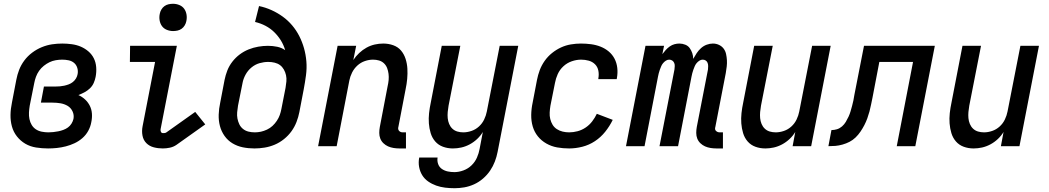

<svg xmlns="http://www.w3.org/2000/svg" viewBox="-20 -772 5540 1014"><path d="M234 12Q202 12 170.5 7Q139 2 113.5 -13Q88 -28 69.5 -51.5Q51 -75 43 -104Q35 -133 35.5 -165Q36 -197 43 -230L66 -350Q71 -377 81 -403Q91 -429 108.5 -452.5Q126 -476 150 -494Q174 -512 201 -523Q228 -534 255 -538Q282 -542 309 -542Q334 -542 359.5 -538.5Q385 -535 407 -525.5Q429 -516 447 -500.5Q465 -485 475.5 -464Q486 -443 488 -417.5Q490 -392 485 -366Q482 -350 475 -334Q468 -318 455 -305.5Q442 -293 426 -284.5Q410 -276 394 -270Q414 -261 429.5 -246.5Q445 -232 454.5 -213Q464 -194 465.5 -171.5Q467 -149 462 -126Q458 -103 446 -81Q434 -59 415 -42.5Q396 -26 373.5 -15.5Q351 -5 327.5 1Q304 7 280.5 9.5Q257 12 234 12ZM236 -73Q249 -73 262 -74.5Q275 -76 288 -78.5Q301 -81 314.5 -86Q328 -91 339 -99Q350 -107 357.5 -119Q365 -131 368 -144Q372 -165 363 -184Q354 -203 337 -213Q320 -223 299.5 -226.5Q279 -230 257 -230H196L212 -315H273Q285 -315 296.5 -316Q308 -317 319.5 -319.5Q331 -322 343 -326.5Q355 -331 365 -339Q375 -347 381.5 -358Q388 -369 390 -381Q393 -398 388 -414Q383 -430 371 -440Q359 -450 342.5 -453.5Q326 -457 309 -457Q292 -457 274.5 -454Q257 -451 241.5 -443.5Q226 -436 211.5 -424.5Q197 -413 186.5 -398Q176 -383 170 -366.5Q164 -350 161 -334L137 -214Q134 -196 133 -178Q132 -160 135.5 -143Q139 -126 147.5 -112Q156 -98 169.5 -89Q183 -80 200.5 -76.5Q218 -73 236 -73Z M840 12Q815 12 792 6Q769 0 753 -16Q737 -32 732.5 -56Q728 -80 733 -105L799 -445H666L667 -530H914L828 -89Q827 -82 830 -75.5Q833 -69 841 -69Q845 -69 850 -69.5Q855 -70 859 -73L1011 -181L1064 -115L912 -7Q896 4 877 8Q858 12 840 12ZM894 -608Q877 -608 861 -614.5Q845 -621 835.5 -634Q826 -647 823 -664.5Q820 -682 824 -700Q826 -711 832.5 -722Q839 -733 849 -740Q859 -747 870.5 -749.5Q882 -752 894 -752Q911 -752 927 -745.5Q943 -739 952.5 -726Q962 -713 965 -695.5Q968 -678 964 -660Q962 -649 955.5 -638Q949 -627 939 -620Q929 -613 917.5 -610.5Q906 -608 894 -608Z M1324 12Q1292 12 1262.5 6Q1233 0 1208 -15Q1183 -30 1166 -54Q1149 -78 1141.5 -106.5Q1134 -135 1135 -166.5Q1136 -198 1143 -230L1166 -350Q1171 -375 1180.5 -399.5Q1190 -424 1207 -446Q1224 -468 1246 -484.5Q1268 -501 1293 -511Q1318 -521 1344 -525.5Q1370 -530 1395 -530Q1420 -530 1444 -525Q1468 -520 1486 -507Q1478 -535 1463 -559Q1448 -583 1428 -602.5Q1408 -622 1382.5 -635.5Q1357 -649 1327 -656L1348 -740Q1382 -733 1414 -718.5Q1446 -704 1473.5 -684Q1501 -664 1523 -638Q1545 -612 1560.5 -581.5Q1576 -551 1585.5 -517.5Q1595 -484 1598 -448Q1601 -412 1596 -374.5Q1591 -337 1584 -300L1561 -180Q1556 -154 1546 -128Q1536 -102 1519.5 -79Q1503 -56 1480 -37.5Q1457 -19 1431 -8Q1405 3 1377.5 7.5Q1350 12 1324 12ZM1326 -73Q1342 -73 1358 -76.5Q1374 -80 1390 -87.5Q1406 -95 1419 -107Q1432 -119 1442 -134Q1452 -149 1457.5 -164.5Q1463 -180 1466 -196L1488 -308Q1491 -325 1492.5 -342Q1494 -359 1490.5 -375Q1487 -391 1479 -405Q1471 -419 1459 -428Q1447 -437 1430.5 -441Q1414 -445 1397 -445Q1374 -445 1351 -438.5Q1328 -432 1308.5 -416Q1289 -400 1277 -378Q1265 -356 1261 -334L1237 -214Q1234 -196 1232.5 -179Q1231 -162 1234 -146Q1237 -130 1244 -115.5Q1251 -101 1263.5 -91Q1276 -81 1292 -77Q1308 -73 1326 -73Z M2124 12H2090Q2074 12 2058.5 9.5Q2043 7 2029.5 1Q2016 -5 2005 -15.5Q1994 -26 1988.5 -40Q1983 -54 1983 -70Q1983 -86 1986 -102L2027 -316Q2031 -333 2032.5 -349.5Q2034 -366 2032 -382Q2030 -398 2024.5 -412.5Q2019 -427 2008 -437.5Q1997 -448 1982 -452.5Q1967 -457 1950 -457Q1929 -457 1907 -449.5Q1885 -442 1867.5 -426Q1850 -410 1839.5 -389Q1829 -368 1825 -347L1758 0H1660L1763 -530H1861L1846 -455Q1859 -475 1877 -492Q1895 -509 1916 -520.5Q1937 -532 1959.5 -537Q1982 -542 2004 -542Q2032 -542 2057 -533Q2082 -524 2098 -505Q2114 -486 2122 -461Q2130 -436 2131.5 -409.5Q2133 -383 2130.5 -355.5Q2128 -328 2122 -300L2084 -102Q2082 -96 2083 -90.5Q2084 -85 2087.5 -81Q2091 -77 2096 -75Q2101 -73 2107 -73H2124Z M2381 222Q2355 222 2330.5 219Q2306 216 2283.5 208Q2261 200 2241.5 186.5Q2222 173 2210 153.5Q2198 134 2193.5 110Q2189 86 2194 60H2291Q2288 78 2294 94.5Q2300 111 2314 120.5Q2328 130 2345 133.5Q2362 137 2380 137Q2403 137 2427.5 128Q2452 119 2470.5 101Q2489 83 2499 60Q2509 37 2513 14L2530 -75Q2518 -55 2500 -38Q2482 -21 2460.5 -9.5Q2439 2 2416.5 7Q2394 12 2372 12Q2344 12 2319.5 3Q2295 -6 2278.5 -25Q2262 -44 2254.5 -69Q2247 -94 2245 -120.5Q2243 -147 2246 -174.5Q2249 -202 2255 -230L2313 -530H2411L2349 -214Q2346 -197 2344.5 -180.5Q2343 -164 2344.5 -148Q2346 -132 2352 -117.5Q2358 -103 2369 -92.5Q2380 -82 2395 -77.5Q2410 -73 2427 -73Q2448 -73 2470 -80.5Q2492 -88 2509.5 -104Q2527 -120 2537 -141Q2547 -162 2551 -183L2619 -530H2717L2608 30Q2603 56 2593.5 81Q2584 106 2568.5 129Q2553 152 2531 171Q2509 190 2483.5 201.5Q2458 213 2432 217.5Q2406 222 2381 222Z M2986 12Q2953 12 2922.5 6.5Q2892 1 2865.5 -14Q2839 -29 2820.5 -52Q2802 -75 2793.5 -104Q2785 -133 2785.5 -165Q2786 -197 2793 -230L2816 -350Q2821 -376 2830.5 -401.5Q2840 -427 2856.5 -450.5Q2873 -474 2895.5 -492Q2918 -510 2943 -521.5Q2968 -533 2995 -537.5Q3022 -542 3048 -542Q3075 -542 3101.5 -538.5Q3128 -535 3152 -525.5Q3176 -516 3195 -500Q3214 -484 3225.5 -462Q3237 -440 3240 -413.5Q3243 -387 3238 -360L3237 -354H3140V-358Q3144 -379 3140 -399Q3136 -419 3122.5 -432.5Q3109 -446 3089.5 -451.5Q3070 -457 3049 -457Q3025 -457 3000 -448.5Q2975 -440 2955.5 -422Q2936 -404 2925.5 -380.5Q2915 -357 2911 -334L2887 -214Q2884 -196 2883 -178Q2882 -160 2886 -143.5Q2890 -127 2898.5 -113Q2907 -99 2921 -90Q2935 -81 2951.5 -77Q2968 -73 2986 -73Q3008 -73 3030.5 -79Q3053 -85 3073 -98.5Q3093 -112 3107.5 -131Q3122 -150 3132 -171L3216 -139Q3200 -106 3176.5 -76.5Q3153 -47 3122 -26.5Q3091 -6 3055.5 3Q3020 12 2986 12Z M3798 12H3764Q3748 12 3732.5 9.5Q3717 7 3703.5 1Q3690 -5 3679 -15.5Q3668 -26 3662.5 -40Q3657 -54 3657 -70Q3657 -86 3660 -102L3719 -405Q3720 -414 3720 -423Q3720 -432 3717 -440Q3714 -448 3707 -452.5Q3700 -457 3691 -457Q3682 -457 3673.5 -451.5Q3665 -446 3658.5 -438Q3652 -430 3648.5 -421Q3645 -412 3641.5 -403Q3638 -394 3636 -385Q3634 -376 3632 -367L3561 0H3463L3542 -405Q3543 -414 3543.5 -423Q3544 -432 3540.5 -440Q3537 -448 3530 -452.5Q3523 -457 3514 -457Q3505 -457 3496.5 -451.5Q3488 -446 3481.5 -438Q3475 -430 3471.5 -421Q3468 -412 3464.5 -403Q3461 -394 3459 -385Q3457 -376 3455 -367L3384 0H3286L3389 -530H3487L3478 -486Q3486 -497 3496 -508Q3506 -519 3517.5 -527Q3529 -535 3542 -538.5Q3555 -542 3568 -542Q3584 -542 3599 -536Q3614 -530 3622.5 -518Q3631 -506 3636 -491.5Q3641 -477 3641 -461Q3650 -477 3659.5 -491.5Q3669 -506 3682.5 -518Q3696 -530 3712.5 -536Q3729 -542 3745 -542Q3762 -542 3777 -535Q3792 -528 3801.5 -515.5Q3811 -503 3814.5 -487Q3818 -471 3819 -454.5Q3820 -438 3818 -420.5Q3816 -403 3813 -386L3758 -102Q3756 -96 3756.5 -90.5Q3757 -85 3761 -81Q3765 -77 3770 -75Q3775 -73 3781 -73H3798Z M4022 12Q3994 12 3969.5 3Q3945 -6 3928.5 -25Q3912 -44 3904.5 -69Q3897 -94 3895 -120.5Q3893 -147 3896 -174.5Q3899 -202 3905 -230L3963 -530H4061L3999 -214Q3996 -197 3994.5 -180.5Q3993 -164 3994.5 -148Q3996 -132 4002 -117.5Q4008 -103 4019 -92.5Q4030 -82 4045 -77.5Q4060 -73 4077 -73Q4098 -73 4120 -80.5Q4142 -88 4159.5 -104Q4177 -120 4187 -141Q4197 -162 4201 -183L4269 -530H4367L4264 0H4166L4180 -75Q4168 -55 4150 -38Q4132 -21 4110.5 -9.5Q4089 2 4066.5 7Q4044 12 4022 12Z M4716 0 4802 -445H4624L4588 -257Q4584 -239 4580.5 -220.5Q4577 -202 4572 -183.5Q4567 -165 4560.5 -147Q4554 -129 4545 -111.5Q4536 -94 4524.5 -77Q4513 -60 4498.5 -46Q4484 -32 4466.5 -23Q4449 -14 4429.5 -8.5Q4410 -3 4392 -1.5Q4374 0 4355 0L4371 -85Q4386 -85 4400.5 -89.5Q4415 -94 4427 -104.5Q4439 -115 4447 -128.5Q4455 -142 4461.5 -156Q4468 -170 4472 -184Q4476 -198 4480 -212.5Q4484 -227 4487 -241.5Q4490 -256 4492 -270L4543 -530H4917L4814 0Z M5122 12Q5094 12 5069.5 3Q5045 -6 5028.5 -25Q5012 -44 5004.5 -69Q4997 -94 4995 -120.5Q4993 -147 4996 -174.5Q4999 -202 5005 -230L5063 -530H5161L5099 -214Q5096 -197 5094.5 -180.5Q5093 -164 5094.5 -148Q5096 -132 5102 -117.5Q5108 -103 5119 -92.5Q5130 -82 5145 -77.5Q5160 -73 5177 -73Q5198 -73 5220 -80.5Q5242 -88 5259.5 -104Q5277 -120 5287 -141Q5297 -162 5301 -183L5369 -530H5467L5364 0H5266L5280 -75Q5268 -55 5250 -38Q5232 -21 5210.5 -9.5Q5189 2 5166.5 7Q5144 12 5122 12Z"/></svg>

Font: Lode Dark Term
Style: Bold Italic
Weight: 700
Italic angle: -11°
Monospace: yes
Designer: Belleve Invis
Foundry: Belleve Invis
Version: Version 29.2.0